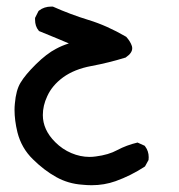

<svg xmlns="http://www.w3.org/2000/svg" viewBox="-20 -225 540 580"><path d="M85.9 -165.5Q85.9 -167.5 85.9 -170.9L96.2 -191.4L97.7 -192.9Q113.3 -205.1 134.8 -205.1Q136.2 -205.1 139.6 -205.1Q193.4 -181.2 247.6 -164.6Q302.7 -147.9 361.3 -113.8Q374 -99.6 378.4 -85.9Q379.4 -82.5 379.4 -79.1Q379.4 -64.9 360.8 -52.2L359.9 -51.3Q307.6 -35.2 256.1 -25.6Q204.6 -16.1 170.4 8.8Q137.2 33.2 122.6 65.9Q109.4 93.8 109.4 122.6Q109.4 167 146.5 204.1Q168.5 226.1 195.6 237.5Q222.7 249 250.5 249Q259.8 249 269.5 247.6Q308.1 242.7 334 228.5Q362.3 213.4 395.5 205.6L417 215.3L418.5 217.3Q429.2 231.4 429.2 250Q429.2 253.4 428.7 258.3L418 277.8Q375.5 305.7 329.1 322.3Q294.9 334.5 256.8 334.5Q243.2 334.5 229 333Q186 330.1 149.7 309.8Q113.3 289.6 79.6 256.3Q44.9 222.7 32.7 174.8Q23.9 138.7 23.9 106.9Q23.9 97.2 24.9 87.9Q28.3 47.4 42 24.9Q56.2 1 88.6 -31Q121.1 -63 149.4 -77.6Q167.5 -87.4 188 -93.8Q169.4 -102.1 97.7 -131.3L96.7 -132.8Q85.9 -145.5 85.9 -165.5Z"/></svg>

Font: Bakudai
Style: Bold
Weight: 700
Version: Version 1.48